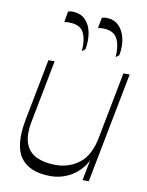

<svg xmlns="http://www.w3.org/2000/svg" viewBox="-89 -866 720 938"><g transform="rotate(10 270.5 -397.0)"><path d="M227 8Q123 8 79 -51.5Q35 -111 60 -243L119 -548H150L90 -238Q77 -169 92.5 -128Q108 -87 147 -68.5Q186 -50 242 -50Q308 -50 359 -88.5Q410 -127 428 -221L420 -151Q411 -101 382 -65.5Q353 -30 312.5 -11Q272 8 227 8ZM385 0 491 -548H522L416 0ZM440 -620Q444 -681 425 -714Q406 -747 354 -747Q347 -747 341 -746.5Q335 -746 330 -744L340 -797Q345 -799 350.5 -800Q356 -801 362 -801Q398 -801 422 -779Q446 -757 455.5 -718.5Q465 -680 456 -632ZM272 -620Q277 -679 259 -713Q241 -747 185 -747Q179 -747 173.5 -746.5Q168 -746 163 -744L172 -798Q179 -802 191 -802Q234 -802 258 -777.5Q282 -753 289 -714.5Q296 -676 288 -632Z"/></g></svg>

Font: Savate ExtraLight
Style: Italic
Weight: 200
Italic angle: -11°
Designer: Max Esnée
Foundry: Plomb Type
Version: Version 2.000